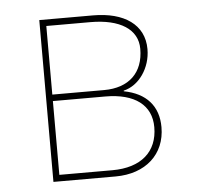

<svg xmlns="http://www.w3.org/2000/svg" viewBox="-42 -545 649 591"><g transform="rotate(-5 282.0 -250.0)"><path d="M282 -248C373 -248 424 -209 424 -141C424 -65 373 -20 284 -20H120V-248ZM256 -480C348 -480 402 -445 402 -385C402 -311 357 -268 280 -268H120V-480ZM292 0C385 0 446 -55 446 -139C446 -204 409 -246 340 -259V-261C388 -272 424 -324 424 -382C424 -458 362 -500 266 -500H100V0Z"/></g></svg>

Font: Perun Thin
Style: Regular
Weight: 100
Foundry: Copyright (c) Stefan Peev, Context Ltd, 2016
Version: Version 1.089